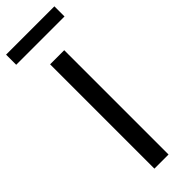

<svg xmlns="http://www.w3.org/2000/svg" viewBox="-285 -870 885 885"><g transform="rotate(-45 157.0 -427.5)"><path d="M0 0ZM111 -680H203V0H111ZM-1 -855H314V-789H-1Z"/></g></svg>

Font: Martel Sans
Style: Regular
Weight: 400
Designer: Dan Reynolds and Mathieu Réguer
Foundry: Dan Reynolds and Mathieu Réguer
Version: Version 1.002; ttfautohint (v1.1) -l 5 -r 5 -G 72 -x 0 -D la